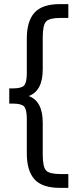

<svg xmlns="http://www.w3.org/2000/svg" viewBox="-20 -745 379 930"><path d="M24.9 -243.2V-316.9H43Q83.5 -316.9 96.7 -330.8Q109.9 -344.7 109.9 -391.1V-558.1Q109.9 -643.1 147.5 -684.1Q185.1 -725.1 270 -725.1H311V-658.2H273.9Q219.7 -658.2 203.4 -641.1Q187 -624 187 -564V-409.2Q187 -304.7 119.1 -279.8Q187 -254.9 187 -150.9V3.9Q187 64 203.4 81.1Q219.7 98.1 273.9 98.1H311V165H270Q185.1 165 147.5 124Q109.9 83 109.9 -2V-168.9Q109.9 -215.3 96.7 -229.2Q83.5 -243.2 43 -243.2Z"/></svg>

Font: TASA Orbiter Deck
Style: Regular
Weight: 400
Designer: Weizhong Zhang
Version: Version 1.000;Glyphs 3.1.2 (3151)